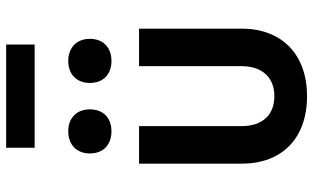

<svg xmlns="http://www.w3.org/2000/svg" viewBox="-222 -812 1043 640"><g transform="rotate(-90 300.0 -491.5)"><path d="M128 -898H472V-993H128ZM417 -642C462 -642 491 -669 491 -714C491 -758 462 -786 417 -786C373 -786 344 -758 344 -714C344 -669 373 -642 417 -642ZM183 -642C227 -642 256 -669 256 -714C256 -758 227 -786 183 -786C138 -786 109 -758 109 -714C109 -669 138 -642 183 -642ZM300 10C438 10 525 -73 525 -208V-550H400V-209C400 -139 362 -99 300 -99C237 -99 200 -139 200 -209V-550H75V-208C75 -73 160 10 300 10Z"/></g></svg>

Font: JetBrains Mono
Style: Bold
Weight: 558
Monospace: yes
Designer: Philipp Nurullin, Konstantin Bulenkov
Foundry: JetBrains
Version: Version 2.305